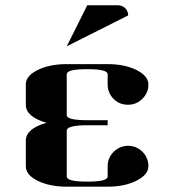

<svg xmlns="http://www.w3.org/2000/svg" viewBox="-20 -702 655 722"><path d="M77.1 -77.1V-172.9Q77.1 -218.3 154.8 -240.2Q77.1 -262.7 77.1 -308.1V-384.8Q77.1 -417 122.1 -439Q167 -460.9 231 -460.9H384.8Q449.2 -460.9 493.7 -438.5Q538.1 -416 538.1 -384.3Q538.1 -353 515.6 -330.6Q493.2 -308.1 460.9 -308.1Q429.2 -308.1 407.2 -330.1Q384.8 -352.5 384.8 -384.8V-422.9Q384.8 -441.9 308.1 -441.9Q231 -441.9 231 -422.9V-269Q231 -250 308.1 -250H384.8V-231H308.1Q231 -231 231 -210.9V-38.1Q231 -19 308.1 -19Q384.8 -19 384.8 -38.1V-77.1Q384.8 -108.4 407.2 -130.9Q430.2 -153.3 460.9 -153.8Q493.2 -153.8 516.1 -130.9Q538.1 -108.4 538.1 -76.7Q538.1 -45.4 493.2 -22.5Q448.7 0 384.8 0H231Q167 0 122.1 -22Q77.1 -43.9 77.1 -77.1ZM231 -527.8 308.1 -682.1H423.8Q439.9 -682.1 451.2 -670.9Q461.9 -660.2 461.9 -644Z"/></svg>

Font: Hjet
Style: Regular
Weight: 400
Designer: T. Christopher White
Version: Version 1.2